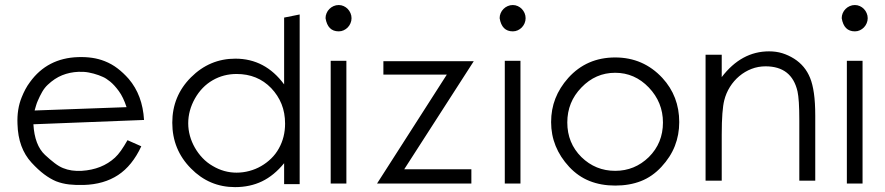

<svg xmlns="http://www.w3.org/2000/svg" viewBox="-20 -748 3610 783"><path d="M567.4 -258.8 116.2 -241.2Q121.1 -155.8 163.6 -116.2Q184.6 -96.7 202.9 -82.8Q221.2 -68.8 237.3 -62.5Q270.5 -48.8 313.5 -51.3Q396 -56.6 448.7 -105Q460.9 -116.2 473.4 -133.8Q485.8 -151.4 500 -176.3L556.2 -151.4Q519.5 -72.3 461.7 -34.2Q403.8 3.9 321.3 6.3Q290 7.3 262 4.2Q233.9 1 208.5 -8.8Q185.1 -18.6 160.2 -37.1Q135.3 -55.7 108.4 -85Q81.5 -114.3 67.1 -153.3Q52.7 -192.4 51.3 -242.7Q48.8 -303.2 68.4 -351.1Q75.2 -368.2 83.5 -383.8Q91.8 -399.4 102.5 -413.6Q173.3 -511.2 298.8 -515.1Q328.6 -516.1 355.5 -512.2Q382.3 -508.3 407.2 -498.5Q435.5 -487.3 459.2 -469.2Q482.9 -451.2 504.9 -426.3Q561.5 -359.9 567.4 -258.8ZM496.1 -311Q482.9 -351.6 464.6 -376.5Q446.3 -401.4 429.2 -415.3Q412.1 -429.2 398.9 -434.6Q385.7 -439.9 382.3 -441.4Q361.8 -448.7 341.8 -452.4Q321.8 -456.1 299.8 -455.1Q264.6 -453.6 233.6 -441.2Q202.6 -428.7 174.8 -402.3Q162.1 -390.6 152.3 -373.8Q142.6 -356.9 133.8 -336.4Q129.9 -327.6 127 -317.6Q124 -307.6 121.1 -297.4Z M1202.1 2.9H1138.7V-82.5Q1097.7 -32.2 1048.6 -8.5Q999.5 15.1 938.5 15.1Q833.5 15.1 758.8 -61Q682.6 -137.7 682.6 -247.6Q682.6 -356.4 758.8 -432.6Q835 -508.8 939.9 -508.8Q1061.5 -508.8 1138.7 -403.8V-676.3L1202.1 -689ZM1142.6 -243.7Q1142.6 -287.6 1128.2 -323.5Q1113.8 -359.4 1085.9 -388.7Q1030.3 -446.3 944.8 -446.3Q891.6 -446.3 847.2 -420.7Q802.7 -395 774.9 -346.2Q747.6 -297.4 747.6 -245.1Q747.6 -219.2 754.6 -193.8Q761.7 -168.5 774.7 -145.8Q787.6 -123 805.9 -103.8Q824.2 -84.5 847.2 -71.3Q893.1 -43.9 944.8 -43.9Q971.2 -43.9 996.8 -50.8Q1022.5 -57.6 1044.9 -70.6Q1067.4 -83.5 1085.9 -101.6Q1104.5 -119.6 1117.2 -142.6Q1142.6 -188 1142.6 -243.7Z M1413.6 -673.8Q1413.6 -663.1 1409.4 -653.3Q1405.3 -643.6 1398.2 -636.2Q1391.1 -628.9 1381.6 -624.5Q1372.1 -620.1 1361.3 -620.1Q1316.4 -620.1 1307.6 -673.8Q1307.6 -684.6 1311.8 -694.3Q1315.9 -704.1 1323.2 -711.4Q1330.6 -718.8 1340.3 -723.1Q1350.1 -727.5 1361.3 -727.5Q1372.1 -727.5 1381.6 -723.1Q1391.1 -718.8 1398.2 -711.4Q1405.3 -704.1 1409.4 -694.3Q1413.6 -684.6 1413.6 -673.8ZM1392.6 0.5H1328.6V-500H1392.6Z M1912.1 -498.5 1628.4 -57.6H1902.3V0.5H1517.6L1802.2 -443.8H1543.5V-498.5Z M2123.5 -673.8Q2123.5 -663.1 2119.4 -653.3Q2115.2 -643.6 2108.2 -636.2Q2101.1 -628.9 2091.6 -624.5Q2082 -620.1 2071.3 -620.1Q2026.4 -620.1 2017.6 -673.8Q2017.6 -684.6 2021.7 -694.3Q2025.9 -704.1 2033.2 -711.4Q2040.5 -718.8 2050.3 -723.1Q2060.1 -727.5 2071.3 -727.5Q2082 -727.5 2091.6 -723.1Q2101.1 -718.8 2108.2 -711.4Q2115.2 -704.1 2119.4 -694.3Q2123.5 -684.6 2123.5 -673.8ZM2102.5 0.5H2038.6V-500H2102.5Z M2750 -250Q2750 -198.2 2732.2 -152.8Q2714.4 -107.4 2677.2 -67.4Q2640.6 -27.8 2594 -9.5Q2547.4 8.8 2488.8 8.8Q2431.2 8.8 2384.5 -9.8Q2337.9 -28.3 2301.3 -67.4Q2227.5 -147 2227.5 -250Q2227.5 -301.8 2244.9 -346.2Q2262.2 -390.6 2297.4 -430.2Q2372.6 -513.7 2488.8 -513.7Q2603.5 -513.7 2681.2 -430.2Q2750 -355.5 2750 -250ZM2683.6 -248.5Q2683.6 -330.6 2626 -391.1Q2568.4 -451.2 2488.8 -451.2Q2408.7 -451.2 2351.1 -391.1Q2293.5 -332 2293.5 -248.5Q2293.5 -164.6 2351.1 -107.4Q2408.7 -51.3 2488.8 -51.3Q2568.4 -51.3 2626 -107.4Q2683.6 -164.6 2683.6 -248.5Z M3304.7 -11.2H3239.7V-256.3Q3239.7 -300.8 3237.8 -330.3Q3235.8 -359.9 3232.4 -375Q3209 -477.5 3102.1 -477.5Q3071.8 -477.5 3044.7 -467Q3017.6 -456.5 2995.1 -437.7Q2972.7 -418.9 2956.8 -393.6Q2940.9 -368.2 2933.6 -338.9Q2928.7 -319.8 2926 -285.2Q2923.3 -250.5 2923.3 -198.7V-11.2H2857.4V-524.9H2923.3V-433.6Q3003.4 -538.6 3116.2 -538.6Q3145.5 -538.6 3170.2 -531Q3194.8 -523.4 3218.3 -508.8Q3263.7 -480 3283.7 -430.2Q3293.9 -405.3 3299.3 -367.4Q3304.7 -329.6 3304.7 -276.4Z M3518.6 -673.8Q3518.6 -663.1 3514.4 -653.3Q3510.3 -643.6 3503.2 -636.2Q3496.1 -628.9 3486.6 -624.5Q3477.1 -620.1 3466.3 -620.1Q3421.4 -620.1 3412.6 -673.8Q3412.6 -684.6 3416.7 -694.3Q3420.9 -704.1 3428.2 -711.4Q3435.5 -718.8 3445.3 -723.1Q3455.1 -727.5 3466.3 -727.5Q3477.1 -727.5 3486.6 -723.1Q3496.1 -718.8 3503.2 -711.4Q3510.3 -704.1 3514.4 -694.3Q3518.6 -684.6 3518.6 -673.8ZM3497.6 0.5H3433.6V-500H3497.6Z"/></svg>

Font: Kawthoolei
Style: Regular
Weight: 400
Designer: Moe Zed
Foundry: Moe Zed
Version: Version 1.000;July 10, 2024;FontCreator 14.0.0.2901 32-bit